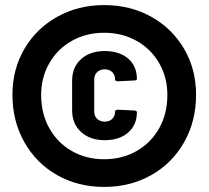

<svg xmlns="http://www.w3.org/2000/svg" viewBox="-20 -728 821 756"><path d="M29 -355Q29 -455 76 -535.5Q123 -616 205.5 -662Q288 -708 390 -708Q493 -708 575.5 -662Q658 -616 705 -535.5Q752 -455 752 -355Q752 -251 705 -168Q658 -85 575.5 -38.5Q493 8 390 8Q287 8 205 -38.5Q123 -85 76 -168Q29 -251 29 -355ZM639 -354Q639 -423 607 -479Q575 -535 518 -567Q461 -599 390 -599Q319 -599 262.5 -567Q206 -535 174 -479Q142 -423 142 -354Q142 -281 174 -223.5Q206 -166 262.5 -133.5Q319 -101 390 -101Q461 -101 518 -133.5Q575 -166 607 -223.5Q639 -281 639 -354ZM264 -294V-410Q264 -464 299.5 -495.5Q335 -527 392 -527Q450 -527 484.5 -497.5Q519 -468 519 -417Q519 -411 507 -411L445 -408Q433 -408 433 -415Q433 -433 422 -444Q411 -455 392 -455Q374 -455 362.5 -444Q351 -433 351 -415V-288Q351 -271 362.5 -260Q374 -249 392 -249Q411 -249 422 -260Q433 -271 433 -288Q433 -296 445 -296L507 -293Q519 -293 519 -286Q519 -236 484.5 -206Q450 -176 392 -176Q335 -176 299.5 -208Q264 -240 264 -294Z"/></svg>

Font: BARLOWEXTRABOLD
Style: Regular
Weight: 800
Designer: Jeremy Tribby
Foundry: Tribby Type
Version: Version 1.422